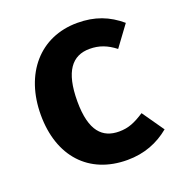

<svg xmlns="http://www.w3.org/2000/svg" viewBox="-114 -686 744 798"><g transform="rotate(-20 258.0 -286.5)"><path d="M314 -590C147 -590 41 -463 41 -282C41 -99 146 17 316 17C392 17 453 -8 504 -50L437 -146C395 -119 366 -106 324 -106C252 -106 203 -150 203 -283C203 -416 248 -471 325 -471C367 -471 401 -458 437 -430L504 -521C450 -567 391 -590 314 -590Z"/></g></svg>

Font: Glow Sans SC Normal
Style: Bold
Weight: 700
Designer: Ryoko NISHIZUKA (kana, bopomofo & ideographs); Paul D. Hunt (Latin, Greek & Cyrillic); Sandoll Communications, Soo-young
Version: Version 0.93